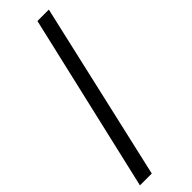

<svg xmlns="http://www.w3.org/2000/svg" viewBox="-277 -742 821 821"><g transform="rotate(-45 133.0 -331.5)"><path d="M-4 72H67.5L252 -735H183Z"/></g></svg>

Font: League Gothic SemiCondensed
Style: Regular
Weight: 400
Width: 4
Designer: The League of Moveable Type
Version: Version 1.600; ttfautohint (v1.8.3)